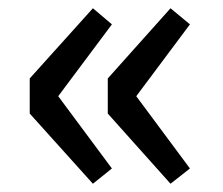

<svg xmlns="http://www.w3.org/2000/svg" viewBox="-20 -516 541 465"><path d="M205 -71 251 -108 121 -283 251 -457 205 -496 52 -326V-241ZM393 -71 440 -108 310 -283 440 -457 393 -496 241 -326V-241Z"/></svg>

Font: Noto Sans JP Medium
Style: Regular
Weight: 500
Designer: Ryoko NISHIZUKA 西塚涼子 (kana, bopomofo & ideographs); Paul D. Hunt (Latin, Greek & Cyrillic); Sandoll Communications 산돌커뮤니
Foundry: Adobe
Version: Version 2.004;hotconv 1.0.118;makeotfexe 2.5.65603